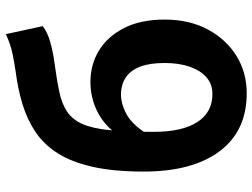

<svg xmlns="http://www.w3.org/2000/svg" viewBox="-126 -744 883 672"><g transform="rotate(-90 316.0 -407.5)"><path d="M326 14Q194 14 123 -81Q52 -176 52 -347Q52 -451 68.5 -524.5Q85 -598 115.5 -646.5Q146 -695 189.5 -724.5Q233 -754 287 -770.5Q341 -787 404 -795Q437 -800 459 -804.5Q481 -809 498.5 -815Q516 -821 533 -829L561 -700Q539 -683 505 -673.5Q471 -664 434 -659Q374 -651 331.5 -642Q289 -633 261.5 -614.5Q234 -596 218.5 -561Q203 -526 197 -466Q191 -406 191 -313Q191 -211 225.5 -158.5Q260 -106 323 -106Q358 -106 382 -127Q406 -148 419 -185.5Q432 -223 432 -273Q432 -326 419 -359.5Q406 -393 381 -409.5Q356 -426 321 -426Q290 -426 256 -408.5Q222 -391 191 -346L184 -442Q217 -487 264.5 -510Q312 -533 365 -533Q426 -533 475 -503.5Q524 -474 554 -416Q584 -358 584 -273Q584 -187 549.5 -122.5Q515 -58 457 -22Q399 14 326 14Z"/></g></svg>

Font: Noto Sans KR
Style: Bold
Weight: 700
Designer: Ryoko NISHIZUKA  (kana, bopomofo & ideographs); Paul D. Hunt (Latin, Greek & Cyrillic); Sandoll Communications , Soo-you
Foundry: Adobe
Version: Version 2.004-H2;hotconv 1.0.118;makeotfexe 2.5.65603